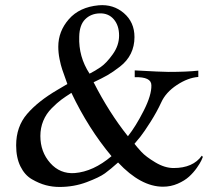

<svg xmlns="http://www.w3.org/2000/svg" viewBox="-20 -727 825 761"><path d="M784 -105Q783 -102 778 -91Q773 -80 760 -61.5Q747 -43 729.5 -27Q712 -11 684.5 1Q657 13 626 13Q538 13 448 -83Q418 -56 396 -40Q374 -24 323.5 -5Q273 14 216 14Q188 14 161.5 7Q135 0 106.5 -16.5Q78 -33 61 -67.5Q44 -102 44 -151Q44 -225 87.5 -275.5Q131 -326 208 -371L247 -394Q232 -436 226.5 -452Q221 -468 216 -493Q211 -518 211 -542Q211 -603 253 -651Q295 -699 371 -706Q429 -711 471 -675Q513 -639 513 -580Q513 -544 498.5 -514.5Q484 -485 455.5 -463Q427 -441 406 -429Q385 -417 351 -401Q412 -281 487 -187Q518 -226 549.5 -288Q581 -350 580 -389Q580 -423 514 -421V-448Q621 -442 648 -442Q720 -442 766 -447V-422Q725 -419 681 -390Q637 -361 619 -321Q602 -284 577 -244.5Q552 -205 537 -186Q522 -167 513 -157Q523 -144 540.5 -125Q558 -106 595.5 -83.5Q633 -61 668 -61Q745 -61 780 -110ZM452 -586Q452 -626 431 -650.5Q410 -675 375 -674Q340 -673 317.5 -650.5Q295 -628 294 -582Q291 -502 335 -435Q357 -446 379.5 -461.5Q402 -477 427 -512Q452 -547 452 -586ZM422 -108Q330 -218 263 -359Q238 -343 222.5 -331.5Q207 -320 185 -298Q163 -276 151.5 -248Q140 -220 140 -188Q140 -125 179 -81Q218 -37 276 -41Q350 -47 422 -108Z"/></svg>

Font: GFS Artemisia
Style: Regular
Weight: 400
Designer: Takis Katsoulidis and George D. Matthiopoulos
Foundry: Takis Katsoulidis and George D. Matthiopoulos
Version: Version 1.0